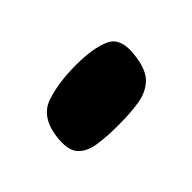

<svg xmlns="http://www.w3.org/2000/svg" viewBox="-34 -226 333 333"><g transform="rotate(-45 132.5 -59.0)"><path d="M35 -59Q41 -101 72 -111.5Q103 -122 146 -122Q189 -122 212.5 -111Q236 -100 230 -59Q226 -29 212 -16Q198 -3 176 0.5Q154 4 124 4Q95 4 73.5 0.5Q52 -3 41.5 -16Q31 -29 35 -59Z"/></g></svg>

Font: Genos Thin Black
Style: Italic
Weight: 900
Italic angle: -8°
Version: Version 1.010